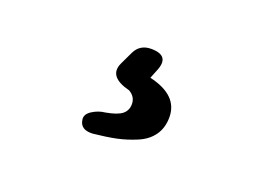

<svg xmlns="http://www.w3.org/2000/svg" viewBox="-53 -129 732 519"><g transform="rotate(20 313.0 131.0)"><path d="M418.9 153.3Q418.9 183.6 403.8 205.1Q388.7 226.6 360.8 238.3Q333 250 305.2 255.9Q277.3 261.7 239.3 265.6Q204.1 267.6 200.2 240.2Q197.3 224.6 214.8 213.4Q232.4 202.1 252 200.2Q285.2 194.3 298.3 183.6Q311.5 172.9 311.5 154.3Q311.5 133.8 292 122.1Q225.6 105.5 246.1 61.5L263.7 24.4Q277.3 -3.9 309.6 -3.9Q365.2 -3.9 343.8 45.9L334 70.3Q418.9 89.8 418.9 153.3Z"/></g></svg>

Font: GenSenMaruGothic TW TTF Bold
Style: Regular
Weight: 700
Version: Version 1.301